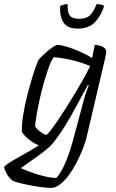

<svg xmlns="http://www.w3.org/2000/svg" viewBox="-73 -720 566 940"><path d="M176 200Q164 200 140.5 197.5Q117 195 89 190Q61 185 35 179Q9 173 -9 166Q-31 149 -41 129Q-51 109 -53 98Q-50 92 -34 81Q-18 70 7 56Q32 42 61 25.5Q90 9 117 -8Q96 -17 78 -30Q60 -43 48.5 -55.5Q37 -68 34 -75Q33 -112 40.5 -157.5Q48 -203 59.5 -249Q71 -295 83 -334.5Q95 -374 104.5 -400Q114 -426 118 -430Q125 -438 137 -449.5Q149 -461 163 -472.5Q177 -484 189.5 -492Q202 -500 209 -500Q225 -500 253.5 -491.5Q282 -483 315.5 -468.5Q349 -454 378 -436L391 -500Q398 -500 407.5 -498.5Q417 -497 426 -493Q435 -489 441 -482.5Q447 -476 447 -465Q447 -463 446 -456Q445 -449 442 -436L353 -57Q346 -25 332 10Q318 45 300.5 78.5Q283 112 262.5 139.5Q242 167 220 183.5Q198 200 176 200ZM204 151Q228 122 248.5 73.5Q269 25 286 -39L338 -233Q345 -258 352 -277.5Q359 -297 362 -301L357 -304Q328 -251 301 -200.5Q274 -150 246 -104.5Q218 -59 186 -19Q176 -6 154.5 11.5Q133 29 108 47Q83 65 61.5 80Q40 95 29 103Q43 110 73.5 121.5Q104 133 139.5 142Q175 151 204 151ZM154 -60Q158 -60 173 -79Q188 -98 209.5 -129.5Q231 -161 255 -199Q279 -237 301.5 -275Q324 -313 342 -345.5Q360 -378 368 -397Q330 -413 284 -424.5Q238 -436 191 -440Q179 -427 166.5 -392.5Q154 -358 141.5 -314Q129 -270 119.5 -226Q110 -182 104.5 -148Q99 -114 99 -101Q107 -87 126.5 -73.5Q146 -60 154 -60ZM308 -580Q257 -580 237.5 -610.5Q218 -641 222 -691Q228 -694 238 -697Q248 -700 258 -700Q257 -659 269 -643.5Q281 -628 314 -628Q349 -628 366.5 -644Q384 -660 400 -700Q413 -700 424 -697Q435 -694 437 -691Q421 -641 391 -610.5Q361 -580 308 -580Z"/></svg>

Font: Texturina Medium 12pt Thin
Style: Italic
Weight: 250
Italic angle: -11°
Version: Version 1.002